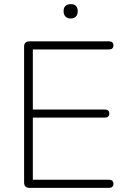

<svg xmlns="http://www.w3.org/2000/svg" viewBox="-20 -904 610 924"><path d="M121 0Q109 0 102.5 -6.5Q96 -13 96 -25V-680Q96 -692 102.5 -698.5Q109 -705 121 -705H505Q515 -705 520.5 -700Q526 -695 526 -686Q526 -676 520.5 -671Q515 -666 505 -666H138V-377H485Q495 -377 500.5 -372Q506 -367 506 -358Q506 -348 500.5 -343Q495 -338 485 -338H138V-39H505Q515 -39 520.5 -34Q526 -29 526 -20Q526 -10 520.5 -5Q515 0 505 0ZM320 -815Q304 -815 295 -824.5Q286 -834 286 -850Q286 -867 295 -875.5Q304 -884 320 -884Q337 -884 345.5 -875.5Q354 -867 354 -850Q354 -834 345.5 -824.5Q337 -815 320 -815Z"/></svg>

Font: Nunito ExtraLight ExtraLight
Style: Regular
Weight: 250
Version: Version 3.602